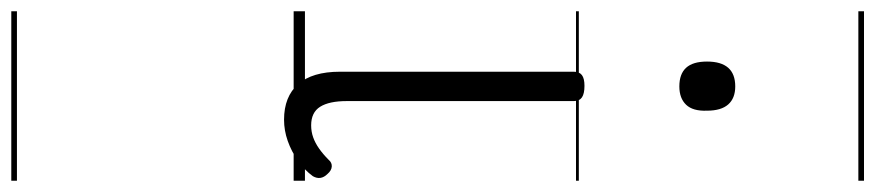

<svg xmlns="http://www.w3.org/2000/svg" viewBox="-625 -425 1550 340"><g transform="rotate(90 150.0 -255.0)"><path d="M192 17Q151 17 129 -8Q107 -33 107 -82V-496Q107 -506 113 -510.5Q119 -515 132 -515Q146 -515 152.5 -510.5Q159 -506 159 -496V-94Q159 -63 169 -47Q179 -31 202 -31Q213 -31 223 -34.5Q233 -38 243 -45Q253 -52 263 -62Q268 -68 275 -67.5Q282 -67 288 -60Q294 -54 295 -47.5Q296 -41 292 -34Q281 -19 264.5 -7.5Q248 4 229.5 10.5Q211 17 192 17ZM133 -683Q111 -683 100 -695Q89 -707 89 -732Q89 -757 100 -769.5Q111 -782 133 -782Q154 -782 165 -769.5Q176 -757 176 -732Q177 -707 165.5 -695Q154 -683 133 -683ZM0 490H300V500H0ZM0 -20H300V0H0ZM0 -505H300V-500H0ZM0 -1010H300V-1000H0Z"/></g></svg>

Font: Playwrite ES Deco Guides
Style: Regular
Weight: 400
Designer: Veronika Burian, José Scaglione
Foundry: TypeTogether
Version: Version 1.003